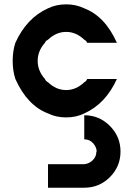

<svg xmlns="http://www.w3.org/2000/svg" viewBox="-20 -530 594 883"><path d="M367.5 225Q389.2 223.3 406.2 207.1Q423.3 190.8 423.3 166.7H425Q423.3 145 407.5 127.9Q391.7 110.8 367.5 110.8V0Q436.7 0 485.4 49.2Q534.2 98.3 534.2 166.7Q534.2 235.8 485.4 284.6Q436.7 333.3 367.5 333.3H200.8V225ZM367.5 -8.3Q330 10 284.2 10Q238.3 10 200.8 -8.3Q105 -45 50.8 -166.7Q38.3 -204.2 38.3 -250Q38.3 -295.8 50.8 -333.3Q102.5 -447.5 200.8 -491.7Q238.3 -510 284.2 -510Q330 -510 367.5 -491.7Q463.3 -455 517.5 -333.3H380.8Q377.5 -342.5 367.5 -347.5Q330 -383.3 284.2 -383.3Q238.3 -383.3 200.8 -347.5Q189.2 -341.7 186.7 -333.3Q153.3 -295.8 153.3 -250Q153.3 -204.2 186.7 -166.7Q190 -157.5 200.8 -151.7Q238.3 -115.8 284.2 -115.8Q330 -115.8 367.5 -151.7Q377.5 -156.7 380.8 -166.7H517.5Q465.8 -52.5 367.5 -8.3Z"/></svg>

Font: 0xA000
Style: Bold
Weight: 700
Version: Version 0.1